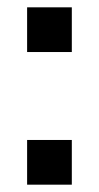

<svg xmlns="http://www.w3.org/2000/svg" viewBox="-20 -504 269 524"><path d="M54 -484H176V-362H54ZM54 0V-122H176V0Z"/></svg>

Font: SUSE Thin Medium
Style: Regular
Weight: 500
Version: Version 1.000